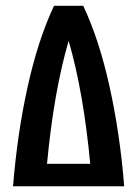

<svg xmlns="http://www.w3.org/2000/svg" viewBox="-20 -648 478 668"><path d="M412.1 0H25.4Q40 -182.6 76.2 -346.2Q112.3 -509.8 168 -627.9H269.5Q325.2 -509.8 361.3 -346.2Q397.5 -182.6 412.1 0ZM293.9 -78.1Q270.5 -328.1 218.8 -505.9Q167 -328.1 143.6 -78.1Z"/></svg>

Font: Sudo
Style: Bold
Weight: 700
Monospace: yes
Designer: Jens Kutilek
Foundry: Jens Kutilek
Version: Version 0.040